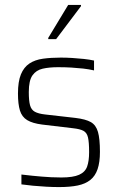

<svg xmlns="http://www.w3.org/2000/svg" viewBox="-20 -752 479 780"><path d="M220 8Q196 8 168 6.5Q140 5 114 2.5Q88 0 67 -3V-43Q92 -40 112 -38Q132 -36 150.5 -34.5Q169 -33 188 -32Q207 -31 229 -31Q277 -31 301.5 -42Q326 -53 334 -75.5Q342 -98 342 -134Q342 -174 337.5 -193.5Q333 -213 319 -220.5Q305 -228 277 -231L151 -246Q112 -251 90.5 -264Q69 -277 61 -303Q53 -329 53 -372Q53 -421 65 -450Q77 -479 99.5 -494Q122 -509 154.5 -513.5Q187 -518 227 -518Q249 -518 273.5 -516.5Q298 -515 321 -512.5Q344 -510 362 -506V-466Q340 -471 317.5 -473.5Q295 -476 270 -477.5Q245 -479 216 -479Q180 -479 153.5 -473Q127 -467 112 -446Q97 -425 97 -378Q97 -343 102 -324.5Q107 -306 121.5 -298Q136 -290 163 -287L286 -273Q328 -268 349 -256Q370 -244 378 -216Q386 -188 386 -135Q386 -93 376.5 -65Q367 -37 347 -21Q327 -5 296 1.5Q265 8 220 8ZM176 -593V-598L257 -732H309V-727L208 -593Z"/></svg>

Font: Saira SemiCondensed ExtraLight
Style: Regular
Weight: 250
Width: 4
Designer: Hector Gatti with collaboration of the Omnibus-Type team
Foundry: Omnibus-Type
Version: Version 1.101